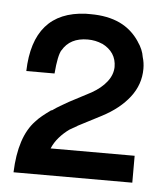

<svg xmlns="http://www.w3.org/2000/svg" viewBox="-40 -740 430 500"><g transform="rotate(5 175.5 -490.0)"><path d="M323.7 -346.7V-276.4H13.2Q16.6 -369.6 57.6 -412.6Q64.9 -420.9 74.5 -428.7Q84 -436.5 95.7 -444.8L94.7 -444.3Q95.2 -445.3 99.6 -446.3Q108.9 -453.1 119.1 -459Q129.4 -464.8 141.1 -471.7L197.8 -501.5Q222.7 -515.6 236.8 -533.7Q251 -551.8 251.5 -572.3Q251.5 -611.8 213.4 -630.4L213.9 -629.9Q196.3 -637.7 175.8 -637.7Q129.4 -637.7 109.9 -603.5V-604Q101.1 -589.8 97.2 -542H23.4Q27.8 -697.8 164.6 -704.1H177.7Q222.2 -704.1 254.2 -689Q286.1 -673.8 306.2 -643.1L305.7 -643.6Q319.3 -624.5 322.3 -604.5Q326.7 -590.3 326.7 -574.2Q326.7 -533.2 301 -500Q275.4 -466.8 229.5 -442.9L168 -411.1H168.5L148.9 -399.9Q134.3 -389.6 122.6 -376.2Q110.8 -362.8 104 -346.7Z"/></g></svg>

Font: SolaimanLipi
Style: Bold
Weight: 700
Designer: Solaiman Karim
Foundry: Al Mamun Sumon
Version: Version 2.000